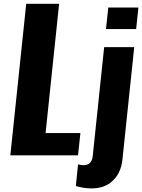

<svg xmlns="http://www.w3.org/2000/svg" viewBox="-20 -830 760 1026"><path d="M546.4 -674.8 558.6 -789.6H719.7L707.5 -674.8ZM385.3 164.1 397 48.8Q414.6 52.7 425.8 52.7Q470.7 52.7 475.6 3.4L536.6 -578.1H697.3L634.3 22.5Q627 92.8 583.7 134.8Q540.5 176.8 468.8 176.8Q428.2 176.8 385.3 164.1ZM35.2 0 120.1 -809.6H295.9L223.6 -119.1H409.7L397 0Z"/></svg>

Font: Oswald
Style: Bold
Weight: 700
Designer: Vernon Adams
Foundry: Vernon Adams
Version: 3.0; ttfautohint (v0.94.23-7a4d-dirty) -l 8 -r 50 -G 200 -x 